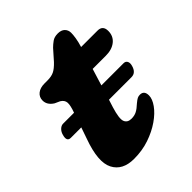

<svg xmlns="http://www.w3.org/2000/svg" viewBox="-170 -674 787 787"><g transform="rotate(-45 224.0 -280.5)"><path d="M15 -264Q18.5 -278 28 -287Q37.5 -296 48 -296H111.5Q123 -327.5 122 -343.5Q121 -359.5 104.5 -369.5L82.5 -379.5Q55.5 -396.5 55.5 -422.5Q55.5 -442.5 70.5 -454.5Q85.5 -466.5 111 -466.5H128.5Q151 -466.5 166 -473.8Q181 -481 200 -501L239 -545Q249 -555 261.5 -564Q274 -573 294 -573Q314 -573 324.5 -562.5Q335 -552 335 -536Q335 -524 332.2 -506.5Q329.5 -489 323 -468L322.5 -466H417.5Q448 -466 448 -434Q448 -404 426.2 -386.5Q404.5 -369 368.5 -369H292.5L270 -296H398.5Q410 -296 414.8 -287Q419.5 -278 415.5 -264Q407 -232.5 381 -232.5H250.5L240 -199.5Q224 -147.5 231 -129.8Q238 -112 261 -112Q278.5 -112 291.5 -118.8Q304.5 -125.5 321 -141Q333 -151 339.5 -154.2Q346 -157.5 354.5 -157.5Q379 -157.5 379 -129Q379 -108.5 361.5 -84Q344 -59.5 312.8 -37.8Q281.5 -16 240.5 -2Q199.5 12 152 12Q85.5 12 61 -35.5Q36.5 -83 73 -183.5L90 -232.5H29.5Q6 -232.5 15 -264Z"/></g></svg>

Font: Fraunces 9pt S100
Style: Bold Italic
Weight: 700
Italic angle: -16°
Version: Version 1.000; ttfautohint (v1.8.3)